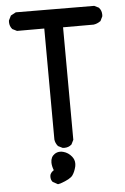

<svg xmlns="http://www.w3.org/2000/svg" viewBox="-58 -761 617 946"><g transform="rotate(-5 250.0 -288.0)"><path d="M155.8 103.5Q155.8 97.2 156.7 94.5Q157.7 91.8 159.2 88.9Q165 78.6 175.3 72.3Q167 51.3 167 33.7Q167 6.3 187 -7.3Q199.2 -15.6 214.4 -15.6Q222.2 -15.6 230.5 -13.2Q254.4 -6.8 271 13.7Q283.7 29.3 283.7 48.3Q283.7 55.7 282.2 63.5Q275.9 89.4 264.2 106Q252 123.5 203.1 140.1L189.9 143.1L165 129.4L163.6 127.9Q155.8 118.2 155.8 103.5ZM54.7 -627 32.2 -638.2Q19 -653.3 19 -673.8Q19 -677.2 19.5 -681.6L31.2 -705.1L56.6 -718.8L444.3 -716.8L466.8 -705.6L467.8 -704.1Q480 -690.4 480 -669.9Q480 -667 479.5 -662.1L468.3 -639.2L466.3 -638.2Q451.2 -627.4 433.1 -625H282.2L284.2 -68.4L272.9 -45.9L271.5 -44.9Q257.8 -32.7 236.8 -32.7Q233.4 -32.7 228.5 -33.2L206.1 -44.4L205.1 -45.9Q193.8 -59.6 191.4 -77.6L189.5 -627Z"/></g></svg>

Font: Bakudai
Style: Bold
Weight: 700
Version: Version 1.48